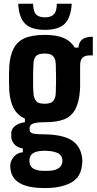

<svg xmlns="http://www.w3.org/2000/svg" viewBox="-20 -792 507 1005"><path d="M214.8 192.4C255.9 192.4 290 187.5 317.4 178.7C345.7 169.9 367.2 157.2 381.8 140.6C397.5 123 406.2 100.6 409.2 73.2C410.2 64.5 411.1 56.6 411.1 49.8C411.1 43 410.2 36.1 409.2 30.3C403.3 -8.8 385.7 -38.1 355.5 -57.6C325.2 -77.1 277.3 -87.9 211.9 -88.9C187.5 -88.9 169.9 -89.8 159.2 -91.8C148.4 -93.8 141.6 -96.7 138.7 -101.6C135.7 -105.5 134.8 -111.3 134.8 -118.2V-121.1C134.8 -131.8 140.6 -139.6 151.4 -144.5C163.1 -149.4 183.6 -152.3 213.9 -152.3C256.8 -152.3 291 -157.2 317.4 -168C343.8 -178.7 362.3 -197.3 375 -221.7C387.7 -246.1 395.5 -278.3 398.4 -318.4C399.4 -328.1 399.4 -336.9 399.4 -344.7V-367.2V-388.7V-412.1V-447.3C399.4 -467.8 403.3 -481.4 412.1 -490.2C420.9 -498 433.6 -502 450.2 -502H465.8V-599.6C441.4 -599.6 423.8 -595.7 412.1 -586.9C399.4 -578.1 392.6 -563.5 390.6 -543H371.1C357.4 -565.4 338.9 -582 314.5 -592.8C290 -603.5 256.8 -609.4 214.8 -609.4C170.9 -609.4 134.8 -603.5 108.4 -591.8C82 -580.1 63.5 -561.5 50.8 -537.1C38.1 -512.7 31.2 -481.4 28.3 -443.4C28.3 -432.6 28.3 -421.9 27.3 -412.1V-383.8V-353.5C28.3 -342.8 28.3 -331.1 28.3 -318.4C31.2 -279.3 39.1 -248 51.8 -224.6C64.5 -201.2 84 -183.6 110.4 -170.9V-152.3C89.8 -149.4 74.2 -143.6 61.5 -134.8C48.8 -126 41 -114.3 39.1 -99.6V-85V-71.3C42 -55.7 47.9 -43 58.6 -33.2C69.3 -23.4 83 -17.6 99.6 -14.6V4.9C81.1 6.8 65.4 13.7 54.7 26.4C43 39.1 36.1 52.7 34.2 68.4C33.2 74.2 33.2 80.1 34.2 86.9C35.2 92.8 35.2 97.7 36.1 101.6C42 131.8 59.6 154.3 87.9 168.9C116.2 184.6 159.2 192.4 214.8 192.4ZM217.8 102.5C201.2 102.5 186.5 101.6 174.8 98.6C164.1 95.7 155.3 91.8 148.4 85.9C141.6 80.1 137.7 72.3 135.7 63.5C134.8 58.6 134.8 54.7 133.8 49.8C133.8 44.9 134.8 40 135.7 35.2C138.7 21.5 147.5 11.7 160.2 5.9C172.9 0 191.4 -2.9 217.8 -2.9C234.4 -2 249 -1 260.7 2C273.4 4.9 283.2 8.8 290 13.7C296.9 18.6 301.8 26.4 304.7 35.2C305.7 40 306.6 43.9 306.6 48.8C307.6 53.7 306.6 58.6 304.7 63.5C302.7 72.3 297.9 79.1 291 85C284.2 90.8 274.4 95.7 262.7 98.6C250 101.6 235.4 102.5 217.8 102.5ZM213.9 -249C190.4 -249 174.8 -253.9 168 -264.6C161.1 -274.4 156.2 -287.1 155.3 -302.7C154.3 -312.5 154.3 -323.2 153.3 -335V-371.1V-412.1C154.3 -426.8 154.3 -442.4 155.3 -459C156.2 -477.5 160.2 -490.2 168.9 -499C177.7 -507.8 192.4 -511.7 213.9 -511.7C234.4 -511.7 249 -507.8 256.8 -499C265.6 -491.2 270.5 -478.5 271.5 -460.9C272.5 -450.2 272.5 -438.5 272.5 -423.8C273.4 -409.2 273.4 -394.5 273.4 -379.9C273.4 -364.3 273.4 -349.6 272.5 -335.9C272.5 -321.3 272.5 -309.6 271.5 -299.8C270.5 -284.2 265.6 -271.5 257.8 -262.7C250 -253.9 235.4 -249 213.9 -249ZM215.8 -635.7C262.7 -635.7 296.9 -646.5 318.4 -667C339.8 -688.5 352.5 -723.6 355.5 -772.5H277.3C277.3 -747.1 272.5 -728.5 262.7 -717.8C252.9 -707 237.3 -701.2 215.8 -701.2C193.4 -701.2 176.8 -707 168 -717.8C158.2 -728.5 153.3 -747.1 153.3 -772.5H75.2C78.1 -723.6 89.8 -688.5 112.3 -667C133.8 -646.5 168 -635.7 215.8 -635.7Z"/></svg>

Font: Yellow Ladder Regular
Style: Regular
Weight: 400
Designer: Zima Creative
Version: Version 2.002